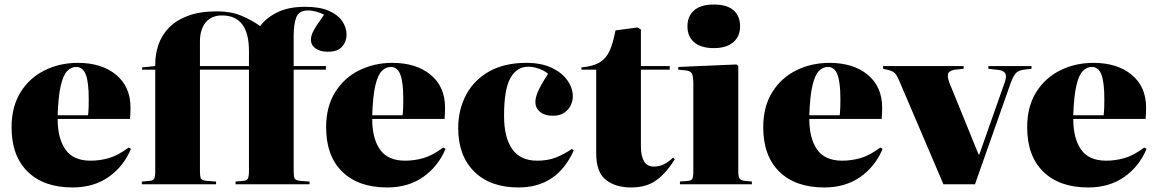

<svg xmlns="http://www.w3.org/2000/svg" viewBox="-20 -812 5097 846"><path d="M300 14Q173 14 102 -55.5Q31 -125 31 -251Q31 -342 70.5 -405.5Q110 -469 176.5 -502Q243 -535 323 -535Q428 -535 491.5 -482.5Q555 -430 555 -338Q555 -327 554.5 -315Q554 -303 553 -288H234Q234 -202 268.5 -153Q303 -104 379 -104Q420 -104 460 -115.5Q500 -127 547 -162L557 -156Q525 -79 459 -32.5Q393 14 300 14ZM234 -304H368Q370 -322 370.5 -340Q371 -358 371 -375Q371 -450 358 -483.5Q345 -517 316 -517Q294 -517 276.5 -499.5Q259 -482 248 -436Q237 -390 234 -304Z M605 0V-12L639 -15Q655 -16 659.5 -25Q664 -34 664 -59V-505H606V-515L664 -521V-529Q664 -573 678 -614.5Q692 -656 723.5 -689Q755 -722 807.5 -742Q860 -762 937 -762Q997 -762 1043 -743Q1089 -724 1126 -697Q1155 -735 1203.5 -758.5Q1252 -782 1325 -782Q1390 -782 1430 -764Q1470 -746 1488.5 -718Q1507 -690 1507 -660Q1507 -629 1487.5 -606.5Q1468 -584 1424 -584Q1391 -584 1370.5 -598.5Q1350 -613 1350 -637Q1350 -656 1363 -679.5Q1376 -703 1408 -747Q1394 -755 1374.5 -760.5Q1355 -766 1338 -766Q1297 -766 1285.5 -735.5Q1274 -705 1274 -654V-521H1416V-505H1274V-59Q1274 -35 1278 -26Q1282 -17 1304 -15L1344 -12V0H1018V-12L1052 -15Q1067 -16 1072 -25Q1077 -34 1077 -59V-505H861V-59Q861 -35 865 -26Q869 -17 891 -15L932 -12V0ZM861 -521H1077V-587Q1077 -744 958 -744Q912 -744 886.5 -713.5Q861 -683 861 -628Z M1686 14Q1559 14 1488 -55.5Q1417 -125 1417 -251Q1417 -342 1456.5 -405.5Q1496 -469 1562.5 -502Q1629 -535 1709 -535Q1814 -535 1877.5 -482.5Q1941 -430 1941 -338Q1941 -327 1940.5 -315Q1940 -303 1939 -288H1620Q1620 -202 1654.5 -153Q1689 -104 1765 -104Q1806 -104 1846 -115.5Q1886 -127 1933 -162L1943 -156Q1911 -79 1845 -32.5Q1779 14 1686 14ZM1620 -304H1754Q1756 -322 1756.5 -340Q1757 -358 1757 -375Q1757 -450 1744 -483.5Q1731 -517 1702 -517Q1680 -517 1662.5 -499.5Q1645 -482 1634 -436Q1623 -390 1620 -304Z M2265 14Q2140 14 2069.5 -56Q1999 -126 1999 -247Q1999 -329 2034 -394.5Q2069 -460 2136 -497.5Q2203 -535 2299 -535Q2365 -535 2410.5 -513.5Q2456 -492 2480 -458Q2504 -424 2504 -387Q2504 -368 2495 -348.5Q2486 -329 2466.5 -315.5Q2447 -302 2416 -302Q2380 -302 2359.5 -319Q2339 -336 2339 -363Q2339 -382 2350.5 -409Q2362 -436 2395 -487Q2378 -501 2354 -509.5Q2330 -518 2307 -518Q2258 -518 2229.5 -469Q2201 -420 2201 -301Q2201 -206 2237 -155Q2273 -104 2347 -104Q2394 -104 2429.5 -118Q2465 -132 2500 -156L2508 -149Q2435 14 2265 14Z M2761 14Q2692 14 2649.5 -19.5Q2607 -53 2607 -137V-505H2542V-515Q2596 -520 2624.5 -538.5Q2653 -557 2667.5 -591Q2682 -625 2692 -678L2789 -691L2804 -682V-521H2931V-505H2804V-166Q2804 -125 2817.5 -101.5Q2831 -78 2862 -78Q2906 -78 2946 -118L2953 -110Q2917 -51 2873 -18.5Q2829 14 2761 14Z M3125 -600Q3069 -600 3039 -625.5Q3009 -651 3009 -696Q3009 -740 3038 -766Q3067 -792 3125 -792Q3184 -792 3212.5 -766.5Q3241 -741 3241 -696Q3241 -651 3210.5 -625.5Q3180 -600 3125 -600ZM2976 0V-12L3012 -15Q3026 -16 3030.5 -24.5Q3035 -33 3035 -59V-444Q3035 -474 3029 -487Q3023 -500 3000 -502L2968 -505L2969 -517L3226 -528L3233 -521V-59Q3233 -33 3239 -25Q3245 -17 3262 -15L3293 -12V0Z M3612 14Q3485 14 3414 -55.5Q3343 -125 3343 -251Q3343 -342 3382.5 -405.5Q3422 -469 3488.5 -502Q3555 -535 3635 -535Q3740 -535 3803.5 -482.5Q3867 -430 3867 -338Q3867 -327 3866.5 -315Q3866 -303 3865 -288H3546Q3546 -202 3580.5 -153Q3615 -104 3691 -104Q3732 -104 3772 -115.5Q3812 -127 3859 -162L3869 -156Q3837 -79 3771 -32.5Q3705 14 3612 14ZM3546 -304H3680Q3682 -322 3682.5 -340Q3683 -358 3683 -375Q3683 -450 3670 -483.5Q3657 -517 3628 -517Q3606 -517 3588.5 -499.5Q3571 -482 3560 -436Q3549 -390 3546 -304Z M4137 0 3947 -445Q3933 -479 3923.5 -489Q3914 -499 3892 -504L3871 -509V-521H4226V-509L4189 -505Q4166 -502 4159 -490.5Q4152 -479 4163 -448L4292 -131H4295L4406 -446Q4417 -475 4409.5 -488.5Q4402 -502 4378 -504L4335 -509V-521H4525V-509L4492 -505Q4469 -502 4457.5 -491Q4446 -480 4434 -448L4276 0Z M4775 14Q4648 14 4577 -55.5Q4506 -125 4506 -251Q4506 -342 4545.5 -405.5Q4585 -469 4651.5 -502Q4718 -535 4798 -535Q4903 -535 4966.5 -482.5Q5030 -430 5030 -338Q5030 -327 5029.5 -315Q5029 -303 5028 -288H4709Q4709 -202 4743.5 -153Q4778 -104 4854 -104Q4895 -104 4935 -115.5Q4975 -127 5022 -162L5032 -156Q5000 -79 4934 -32.5Q4868 14 4775 14ZM4709 -304H4843Q4845 -322 4845.5 -340Q4846 -358 4846 -375Q4846 -450 4833 -483.5Q4820 -517 4791 -517Q4769 -517 4751.5 -499.5Q4734 -482 4723 -436Q4712 -390 4709 -304Z"/></svg>

Font: Literata 72pt ExtraBold
Style: Regular
Weight: 800
Designer: Latin by Veronika Burian and Jose Scaglione. Greek by Irene Vlachou. Cyrillic by Vera Evstafieva.
Foundry: TypeTogether
Version: Version 3.002